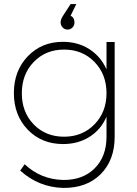

<svg xmlns="http://www.w3.org/2000/svg" viewBox="-20 -727 672 941"><path d="M277 -618Q277 -631 289 -650L326 -707H354L326 -650Q345 -641 345 -617Q345 -602 335 -592Q325 -582 311 -582Q297 -582 287 -592.5Q277 -603 277 -618ZM502 -521H542V-57Q542 58 473.5 126.5Q405 195 290 194Q170 191 79 109L101 78Q179 152 289 155Q386 156 444 98Q502 40 502 -57V-155Q475 -92 419 -56.5Q363 -21 289 -21Q184 -21 116 -91.5Q48 -162 48 -271Q48 -380 116 -451Q184 -522 288 -522Q362 -522 418 -486Q474 -450 502 -387ZM502 -270Q502 -363 443 -423.5Q384 -484 294 -484Q204 -484 145.5 -423.5Q87 -363 87 -270Q87 -177 145.5 -117Q204 -57 294 -57Q384 -57 443 -117.5Q502 -178 502 -270Z"/></svg>

Font: Montserrat Ultra Light
Style: Regular
Weight: 200
Designer: Julieta Ulanovsky
Foundry: Julieta Ulanovsky
Version: Version 3.100;PS 003.100;hotconv 1.0.88;makeotf.lib2.5.64775